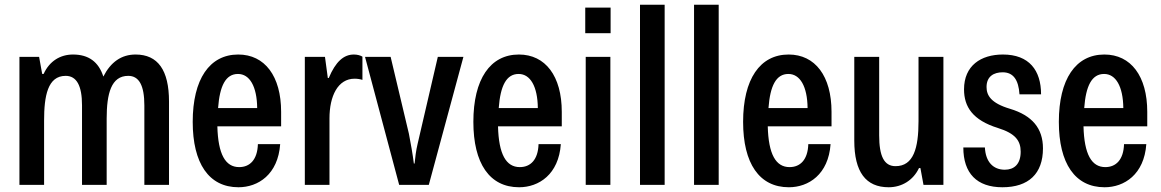

<svg xmlns="http://www.w3.org/2000/svg" viewBox="-20 -780 4898 810"><path d="M62 0H166V-271C166 -375 181 -460 257 -460C303 -460 326 -419 326 -336V0H430V-280C430 -385 449 -460 521 -460C567 -460 589 -419 589 -335V0H693V-352C693 -484 646 -550 552 -550C492 -550 447 -518 416 -457C396 -519 354 -550 288 -550C235 -550 189 -523 164 -468H158L145 -540H62Z M1166 -308C1166 -459 1097 -550 985 -550C864 -550 793 -446 793 -266C793 -91 861 10 986 10C1069 10 1153 -44 1162 -172H1068C1066 -106 1034 -75 989 -75C931 -75 900 -129 897 -247H1166ZM900 -324C907 -418 932 -468 984 -468C1033 -468 1064 -416 1065 -324Z M1266 0H1370V-281C1370 -374 1405 -448 1476 -448C1488 -448 1500 -446 1509 -443V-541C1501 -546 1488 -550 1473 -550C1430 -550 1396 -520 1367 -451H1363L1351 -540H1266Z M1664 0H1789L1935 -540H1827L1742 -174C1735 -146 1731 -111 1729 -90H1726C1722 -123 1712 -182 1705 -216L1628 -540H1520Z M2350 -308C2350 -459 2281 -550 2169 -550C2048 -550 1977 -446 1977 -266C1977 -91 2045 10 2170 10C2253 10 2337 -44 2346 -172H2252C2250 -106 2218 -75 2173 -75C2115 -75 2084 -129 2081 -247H2350ZM2084 -324C2091 -418 2116 -468 2168 -468C2217 -468 2248 -416 2249 -324Z M2449 -640H2556V-748H2449ZM2451 0H2555V-540H2451Z M2680 0H2784V-760H2680Z M2908 0H3012V-760H2908Z M3488 -308C3488 -459 3419 -550 3307 -550C3186 -550 3115 -446 3115 -266C3115 -91 3183 10 3308 10C3391 10 3475 -44 3484 -172H3390C3388 -106 3356 -75 3311 -75C3253 -75 3222 -129 3219 -247H3488ZM3222 -324C3229 -418 3254 -468 3306 -468C3355 -468 3386 -416 3387 -324Z M3729 10C3785 10 3833 -20 3857 -71H3863L3876 0H3960V-540H3855V-269C3855 -155 3834 -79 3758 -79C3710 -79 3689 -121 3689 -209V-540H3584V-187C3584 -54 3633 10 3729 10Z M4209 10C4319 10 4380 -47 4380 -154C4380 -239 4334 -293 4241 -321C4160 -345 4142 -378 4142 -413C4142 -458 4173 -475 4210 -475C4255 -475 4277 -443 4281 -382H4372C4372 -483 4322 -550 4211 -550C4118 -550 4047 -503 4047 -403C4047 -329 4084 -273 4190 -240C4264 -217 4286 -186 4286 -140C4286 -87 4258 -64 4219 -64C4170 -64 4138 -97 4135 -158H4044C4044 -49 4101 10 4209 10Z M4820 -308C4820 -459 4751 -550 4639 -550C4518 -550 4447 -446 4447 -266C4447 -91 4515 10 4640 10C4723 10 4807 -44 4816 -172H4722C4720 -106 4688 -75 4643 -75C4585 -75 4554 -129 4551 -247H4820ZM4554 -324C4561 -418 4586 -468 4638 -468C4687 -468 4718 -416 4719 -324Z"/></svg>

Font: Kathrein 67 Medium Condensed
Style: Regular
Weight: 500
Width: 3
Designer: Lazydogs Typefoundry, based on Open Sans by Ascender Corporation
Foundry: Lazydogs Typefoundry
Version: Version 1.003;PS 001.003;hotconv 1.0.88;makeotf.lib2.5.64775